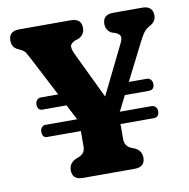

<svg xmlns="http://www.w3.org/2000/svg" viewBox="-79 -777 840 854"><g transform="rotate(-10 341.0 -350.0)"><path d="M80.5 -234.5Q80.5 -246 87.5 -253.8Q94.5 -261.5 104.5 -261.5H247.5L211.5 -330.5H103Q80.5 -330.5 80.5 -357.5Q80.5 -369 87.5 -377Q94.5 -385 104.5 -385H183.5L92.5 -560.5Q82 -580.5 76 -590.5Q70 -600.5 55.5 -608L41 -615Q15.5 -627 15.5 -657.5Q15.5 -700 63 -700H295.5Q343.5 -700 343.5 -657.5Q343.5 -625.5 313 -612L300.5 -608.5Q277.5 -598 276.8 -585Q276 -572 287.5 -547.5L387.5 -339.5L495.5 -559Q505 -578 503.5 -589.2Q502 -600.5 483.5 -609L465 -615Q454.5 -620 447.2 -630.8Q440 -641.5 440 -657.5Q440 -700 488 -700H618.5Q643 -700 654.5 -688.5Q666 -677 666 -657.5Q666 -630.5 641 -616L634 -612Q626.5 -607.5 620.5 -602.8Q614.5 -598 606.2 -586Q598 -574 585 -548L502.5 -385H583Q594.5 -385 601.5 -377Q608.5 -369 608.5 -357.5Q608.5 -330.5 583 -330.5H475L440 -261.5H583Q594.5 -261.5 601.5 -253.8Q608.5 -246 608.5 -234.5Q608.5 -207 583 -207H433.5V-138Q433.5 -108 460.5 -95.5L479 -88Q508 -73 508 -42.5Q508 0 460.5 0H227.5Q180 0 180 -42.5Q180 -73.5 209 -88L227.5 -95.5Q243.5 -103 249 -114Q254.5 -125 254.5 -138V-207H103Q80.5 -207 80.5 -234.5Z"/></g></svg>

Font: Fraunces 72pt S100
Style: Bold
Weight: 700
Version: Version 1.000; ttfautohint (v1.8.3)